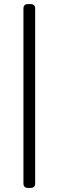

<svg xmlns="http://www.w3.org/2000/svg" viewBox="-20 -790 290 950"><path d="M130 -770H120C103 -770 96 -762 96 -748V118C96 132 103 140 120 140H130C147 140 154 132 154 118V-748C154 -762 147 -770 130 -770Z"/></svg>

Font: Asap
Style: Regular
Weight: 400
Designer: Pablo Cosgaya
Foundry: Pablo Cosgaya
Version: Version 1.007;PS 001.007;hotconv 1.0.70;makeotf.lib2.5.58329